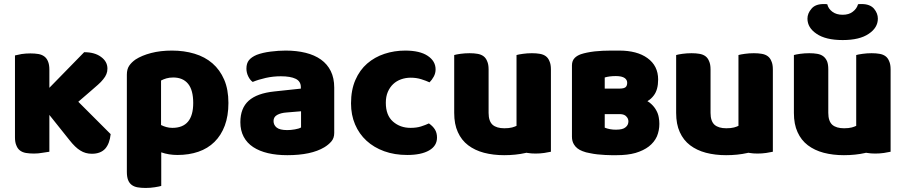

<svg xmlns="http://www.w3.org/2000/svg" viewBox="-20 -751 4474 949"><path d="M527 -88Q522 -41 500 -16Q477 9 434 9Q402 9 377 -7Q352 -22 323 -59L224 -183V-1Q214 1 191 4Q170 8 148 8Q126 8 108 5Q91 2 79 -7Q67 -16 61 -32Q54 -47 54 -72V-477Q65 -480 87 -484Q108 -487 130 -487Q152 -487 170 -484Q187 -481 199 -472Q211 -463 217 -448Q224 -432 224 -407V-317L396 -493Q448 -493 479 -470Q511 -447 511 -412Q511 -397 506 -385Q501 -372 490 -359Q480 -346 464 -332Q447 -317 425 -298L367 -248Z M830 -501Q890 -501 941.5 -485.5Q993 -470 1030 -438Q1067 -406 1088 -357.5Q1109 -309 1109 -242Q1109 -178 1091 -130Q1073 -82 1040 -49.5Q1007 -17 960.5 -1Q914 15 857 15Q814 15 777 2V168Q767 171 745 174.5Q723 178 700 178Q678 178 660.5 175Q643 172 631 163Q619 154 613 138.5Q607 123 607 98V-382Q607 -409 618.5 -426Q630 -443 650 -457Q681 -477 727 -489Q773 -501 830 -501ZM832 -119Q935 -119 935 -242Q935 -306 909.5 -337Q884 -368 836 -368Q817 -368 802 -363.5Q787 -359 776 -353V-133Q788 -127 802 -123Q816 -119 832 -119Z M1400 -108Q1417 -108 1437.5 -111.5Q1458 -115 1468 -121V-201L1396 -195Q1368 -193 1350 -183Q1332 -173 1332 -153Q1332 -133 1347.5 -120.5Q1363 -108 1400 -108ZM1392 -501Q1446 -501 1490.5 -490Q1535 -479 1566.5 -456.5Q1598 -434 1615 -399.5Q1632 -365 1632 -318V-94Q1632 -68 1617.5 -51.5Q1603 -35 1583 -23Q1518 16 1400 16Q1347 16 1304.5 6Q1262 -4 1231.5 -24Q1201 -44 1184.5 -75Q1168 -106 1168 -147Q1168 -216 1209 -253Q1250 -290 1336 -299L1467 -313V-320Q1467 -349 1441.5 -361.5Q1416 -374 1368 -374Q1330 -374 1294 -366Q1258 -358 1229 -346Q1216 -355 1207 -373.5Q1198 -392 1198 -412Q1198 -438 1210.5 -453.5Q1223 -469 1249 -480Q1278 -491 1317.5 -496Q1357 -501 1392 -501Z M2010 -367Q1985 -367 1962.5 -359Q1940 -351 1923.5 -335.5Q1907 -320 1897 -297Q1887 -274 1887 -243Q1887 -181 1922.5 -150Q1958 -119 2009 -119Q2039 -119 2061 -126Q2083 -133 2100 -141Q2120 -127 2130 -110.5Q2140 -94 2140 -71Q2140 -30 2101 -7.5Q2062 15 1993 15Q1930 15 1879 -3.5Q1828 -22 1791.5 -55.5Q1755 -89 1735 -136Q1715 -183 1715 -240Q1715 -306 1736.5 -355.5Q1758 -405 1795 -437Q1832 -469 1880.5 -485Q1929 -501 1983 -501Q2055 -501 2094 -475Q2133 -449 2133 -408Q2133 -389 2124 -372.5Q2115 -356 2103 -344Q2086 -352 2062 -359.5Q2038 -367 2010 -367Z M2678 -473Q2690 -464 2696 -448Q2703 -433 2703 -408V-1Q2693 1 2670 5Q2649 8 2627 8Q2605 8 2588 5L2581 4L2578 5Q2529 16 2472 16Q2418 16 2372 4Q2327 -8 2294 -33Q2261 -58 2243 -98Q2225 -137 2225 -193V-479Q2235 -482 2256 -485Q2278 -488 2301 -488Q2323 -488 2340 -485Q2358 -482 2370 -473Q2382 -464 2388 -448Q2395 -433 2395 -408V-193Q2395 -152 2415 -134Q2435 -117 2473 -117Q2496 -117 2511 -121Q2525 -125 2533 -129V-479Q2543 -482 2565 -485Q2586 -488 2609 -488Q2631 -488 2648 -485Q2666 -482 2678 -473Z M2969 -120Q2994 -110 3024 -110Q3059 -110 3072 -122Q3086 -133 3086 -151Q3086 -165 3076 -175Q3067 -186 3046 -187H2969ZM3068 -365Q3054 -375 3024 -375Q2992 -375 2969 -368V-313H3039Q3052 -313 3061 -315Q3068 -317 3072 -320Q3080 -327 3080 -342Q3080 -356 3068 -365ZM3224 -205Q3233 -189 3236 -171Q3239 -155 3239 -139Q3239 -106 3227 -77Q3214 -48 3187 -27Q3161 -7 3121 5Q3082 16 3028 16H3002Q2989 16 2971 15Q2953 14 2933 12Q2914 10 2896 6Q2876 3 2859 -4Q2830 -15 2817 -37Q2807 -53 2807 -75V-428Q2807 -451 2821 -465Q2832 -476 2851 -483Q2878 -492 2919 -497Q2958 -501 3000 -501H3040Q3129 -501 3180 -464Q3233 -426 3233 -358Q3233 -308 3212 -280Q3199 -262 3180 -251Q3192 -244 3200 -236Q3215 -222 3224 -205Z M3775 -473Q3787 -464 3793 -448Q3800 -433 3800 -408V-1Q3790 1 3767 5Q3746 8 3724 8Q3702 8 3685 5L3678 4L3675 5Q3626 16 3569 16Q3515 16 3469 4Q3424 -8 3391 -33Q3358 -58 3340 -98Q3322 -137 3322 -193V-479Q3332 -482 3353 -485Q3375 -488 3398 -488Q3420 -488 3437 -485Q3455 -482 3467 -473Q3479 -464 3485 -448Q3492 -433 3492 -408V-193Q3492 -152 3512 -134Q3532 -117 3570 -117Q3593 -117 3608 -121Q3622 -125 3630 -129V-479Q3640 -482 3662 -485Q3683 -488 3706 -488Q3728 -488 3745 -485Q3763 -482 3775 -473Z M4145 -553Q4061 -553 4016 -584Q3971 -614 3971 -659Q3971 -685 3991 -708Q4010 -731 4051 -731H4060Q4064 -731 4069 -730Q4074 -708 4094 -693Q4114 -678 4145 -678Q4176 -678 4195 -693Q4215 -708 4221 -730Q4226 -731 4230 -731H4239Q4280 -731 4300 -708Q4319 -685 4319 -659Q4319 -614 4274 -584Q4229 -553 4145 -553ZM4357 -473Q4369 -464 4375 -448Q4382 -433 4382 -408V-1Q4372 1 4349 5Q4328 8 4306 8Q4284 8 4267 5L4260 4L4257 5Q4208 16 4151 16Q4097 16 4051 4Q4006 -8 3973 -33Q3940 -58 3922 -98Q3904 -137 3904 -193V-479Q3914 -482 3935 -485Q3957 -488 3980 -488Q4002 -488 4019 -485Q4037 -482 4049 -473Q4061 -464 4068 -448Q4074 -433 4074 -408V-193Q4074 -152 4094 -134Q4114 -117 4152 -117Q4175 -117 4190 -121Q4204 -125 4212 -129V-479Q4222 -482 4244 -485Q4265 -488 4288 -488Q4310 -488 4327 -485Q4345 -482 4357 -473Z"/></svg>

Font: Baloo Cyrillic
Style: Regular
Weight: 400
Designer: Ek Type, Denis Ignatov
Foundry: Ek Type
Version: Version 1.50 July 26, 2019